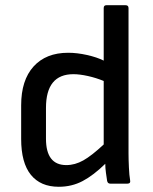

<svg xmlns="http://www.w3.org/2000/svg" viewBox="-20 -703 584 735"><path d="M205 12Q135 12 98 -34Q61 -80 61 -171V-300Q61 -396 108.5 -448.5Q156 -501 241 -501Q275 -501 313 -492.5Q351 -484 377 -471V-672Q377 -683 387 -683H461Q472 -683 472 -672V-115Q472 -93 473.5 -61.5Q475 -30 478 -14Q481 0 468 0H402Q392 0 390 -11Q388 -24 385.5 -42Q383 -60 383 -76Q338 -32 296.5 -10Q255 12 205 12ZM156 -172Q156 -71 234 -71Q267 -71 299 -89Q331 -107 377 -150V-393Q348 -405 316.5 -412Q285 -419 261 -419Q156 -419 156 -290Z"/></svg>

Font: Sofia Sans Medium
Style: Regular
Weight: 500
Designer: Botio Nikoltchev, Ani Petrova
Foundry: lettersoup
Version: Version 4.101; ttfautohint (v1.8.4.7-5d5b)